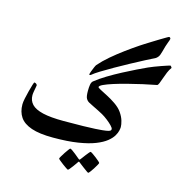

<svg xmlns="http://www.w3.org/2000/svg" viewBox="-159 -1103 1399 1473"><g transform="rotate(15 540.0 -366.5)"><path d="M1080.1 -733.9Q1066.4 -715.8 1055.7 -690.2Q1044.9 -664.6 1036.6 -639.6Q1028.3 -614.7 1021.2 -597.7Q1014.2 -580.6 1007.3 -579.1Q957 -569.8 898.7 -556.6Q840.3 -543.5 783.7 -528.8Q727.1 -514.2 680.2 -499.3Q633.3 -484.4 605.2 -471.2Q577.1 -458 577.1 -447.8Q577.1 -442.9 599.9 -430.9Q622.6 -418.9 656 -401.9Q689.5 -384.8 721.7 -362.8Q762.2 -335.9 783.7 -304.4Q805.2 -272.9 813.5 -243.7Q821.8 -214.4 821.8 -194.8Q821.8 -186 817.9 -167Q814 -147.9 799.8 -123.8Q785.6 -99.6 755.1 -75Q724.6 -50.3 671.6 -29.3Q618.7 -8.3 537.4 4.6Q456.1 17.6 339.4 17.6Q231.4 17.6 167.5 -4.4Q103.5 -26.4 75.4 -67.9Q47.4 -109.4 47.4 -168.5Q47.4 -186 53.7 -216.6Q60.1 -247.1 68.4 -278.8Q76.7 -310.5 83.5 -332.3Q90.3 -354 91.3 -354Q103.5 -354 109.6 -347.4Q115.7 -340.8 115.7 -337.9Q115.7 -335 112.8 -319.6Q109.9 -304.2 106.7 -286.1Q103.5 -268.1 103.5 -256.3Q103.5 -213.4 130.9 -184.6Q158.2 -155.8 220.2 -141.1Q282.2 -126.5 386.2 -126.5Q481 -126.5 540.8 -127.9Q600.6 -129.4 635.5 -131.3Q670.4 -133.3 690.4 -135.3Q724.1 -138.7 738.3 -142.8Q752.4 -147 755.4 -151.9Q758.3 -156.7 758.3 -161.1Q758.3 -170.9 741.7 -188Q725.1 -205.1 701.7 -223.4Q678.2 -241.7 656.7 -253.9Q644.5 -261.2 621.1 -272.7Q597.7 -284.2 574.5 -295.7Q551.3 -307.1 538.6 -314Q523.9 -322.3 514.9 -338.4Q505.9 -354.5 505.9 -397.9Q505.9 -427.2 509.5 -448Q513.2 -468.8 524.4 -478Q562 -508.3 614 -539.8Q666 -571.3 721.7 -600.6Q777.3 -629.9 826.2 -653.6Q875 -677.2 905.3 -690.9Q921.4 -698.2 947.5 -708.3Q973.6 -718.3 1000.5 -727.8Q1027.3 -737.3 1046.6 -743.4Q1065.9 -749.5 1068.8 -749.5Q1070.3 -749.5 1075.2 -742.9Q1080.1 -736.3 1080.1 -733.9ZM944.3 -776.9Q916 -763.2 867.9 -738Q819.8 -712.9 763.4 -682.4Q707 -651.9 652.8 -621.1Q598.6 -590.3 556.9 -564.5Q515.1 -538.6 497.1 -522.9Q484.4 -515.1 483.9 -523.9Q483.4 -528.3 490.2 -546.9Q497.1 -565.4 505.1 -584Q513.2 -602.5 517.1 -606.4Q551.3 -646 599.1 -686.8Q647 -727.5 699.2 -765.9Q751.5 -804.2 798.8 -835.9Q807.6 -842.3 830.1 -856.2Q852.5 -870.1 880.4 -887.7Q908.2 -905.3 935.1 -921.4Q961.9 -937.5 980.2 -948.2Q998.5 -959 1001 -959Q1005.9 -959.5 1009.5 -955.6Q1013.2 -951.7 1013.7 -947.8Q1014.2 -941.9 1003.2 -914.3Q992.2 -886.7 980.5 -840.3Q971.7 -805.7 961.9 -793.5Q952.1 -781.2 944.3 -776.9ZM732.9 114.3Q732.9 117.7 724.6 132.6Q716.3 147.5 705.1 165Q693.8 182.6 683.8 195.6Q673.8 208.5 670.4 208.5Q668 208.5 655.5 199.7Q643.1 190.9 627.4 179.2Q611.8 167.5 600.1 158.4Q588.4 149.4 587.4 148.4Q582.5 144.5 579.6 144.5Q577.1 144.5 573.7 150.4Q573.2 151.4 565.4 162.8Q557.6 174.3 546.6 189Q535.6 203.6 526.4 214.8Q517.1 226.1 513.2 226.1Q511.2 226.1 497.8 217Q484.4 208 468 195.8Q451.7 183.6 439.5 173.3Q427.2 163.1 427.2 160.2Q427.2 156.7 436 141.6Q444.8 126.5 456.5 108.6Q468.3 90.8 478.3 77.6Q488.3 64.5 490.7 64.5Q495.1 64.5 507.8 73.2Q520.5 82 534.9 93.5Q549.3 105 560.1 114.3Q570.8 123.5 571.8 124Q577.1 128.4 579.1 128.4Q582.5 128.4 587.4 121.6Q588.4 120.6 596.7 109.4Q605 98.1 615.7 84Q626.5 69.8 635.7 59.1Q645 48.3 647.5 48.3Q651.4 48.3 664.8 57.4Q678.2 66.4 694.1 78.6Q710 90.8 721.4 101.1Q732.9 111.3 732.9 114.3Z"/></g></svg>

Font: Scheherazade New
Style: Bold
Weight: 700
Designer: SIL International
Foundry: SIL International
Version: Version 4.000